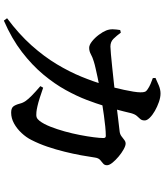

<svg xmlns="http://www.w3.org/2000/svg" viewBox="55 -890 889 1040"><g transform="rotate(90 500.0 -369.5)"><path d="M589.9 15.1Q566.6 15.1 557.2 4.5Q547.8 -6.1 541.1 -30.8Q536.9 -48.4 526.6 -63.2Q516.4 -78 497.2 -96.8Q478.1 -115.7 446 -143.2L454.6 -158.3Q484.3 -147.9 509.8 -139.8Q535.3 -131.7 554.8 -127.3Q574.2 -122.9 586.1 -121.8Q605.4 -119.7 615.2 -123.2Q624.9 -126.8 634.5 -139.1Q651.6 -161.6 665.6 -197.4Q679.7 -233.2 691.3 -274.8Q702.8 -316.4 710.7 -357.4Q718.6 -398.4 722.9 -432.2Q727.2 -466.1 727.2 -485.1Q727.2 -497.6 715.9 -497.6Q694.6 -497.6 665.5 -494.7Q636.5 -491.9 604.9 -487.4Q573.3 -482.9 542.4 -478.1Q511.6 -473.4 485.5 -468.9Q468.5 -466.4 445.3 -462.4Q422.1 -458.3 397.5 -452.9Q372.8 -447.5 350.4 -442.5Q328 -437.5 312.7 -432.6Q290.4 -426.1 273.7 -416.8Q256.9 -407.5 238.6 -407.5Q222.9 -407.5 203.3 -423.1Q183.7 -438.8 167.6 -460.5Q151.5 -482.2 144.8 -499.2Q137.6 -517.3 138.1 -535.5Q138.6 -553.7 142.2 -575.5L156.2 -579Q172.9 -556.4 189.4 -539.5Q205.9 -522.6 231.5 -522.6Q243.1 -522.6 272.3 -525.3Q301.5 -528.1 342.7 -532.2Q383.9 -536.2 431.3 -541.6Q478.7 -547 526.5 -552.6Q574.3 -558.3 617.8 -563.8Q661.3 -569.3 693 -572.7Q707 -574.7 717.3 -582.3Q727.6 -589.8 737.1 -597.4Q746.6 -605 757.2 -605Q769.1 -605 788.5 -594.2Q807.9 -583.5 827.5 -567Q847.1 -550.6 860.8 -533.6Q874.5 -516.5 874.5 -504Q874.5 -490.6 865.5 -483.3Q856.5 -476 846.1 -467Q835.7 -458 833 -439.2Q828.4 -406.2 820.6 -363.7Q812.8 -321.2 801.2 -274.3Q789.7 -227.4 774 -181.1Q758.3 -134.9 737.5 -94.4Q723.6 -66.5 699.9 -41.2Q676.3 -15.9 648 -0.4Q619.7 15.1 589.9 15.1ZM78.3 37.2Q164.6 -27.1 225.3 -95.2Q286 -163.4 327.1 -231.8Q368.2 -300.2 395.1 -366.1Q422 -431.9 439.4 -491.6Q446.6 -513.8 453.4 -541.3Q460.2 -568.8 466.2 -596.2Q472.1 -623.7 475.9 -647.3Q479.6 -670.9 479.6 -684.6Q479.9 -700.8 476.7 -709.2Q473.6 -717.6 463.5 -723.8Q450.5 -732.9 434.4 -739.9Q418.3 -746.9 402.4 -752.3L401.7 -766.8Q419.6 -775.4 442.5 -784.8Q465.5 -794.2 486.2 -794Q507 -794 532.2 -785.2Q557.4 -776.4 580.2 -763.4Q602.9 -750.4 617.4 -735.6Q631.9 -720.8 631.9 -708.4Q631.9 -692.8 624.3 -684.4Q616.8 -676 607.7 -666Q598.7 -656.1 592.7 -635.1Q589 -619.3 583.3 -596.4Q577.5 -573.5 570.1 -545.6Q562.6 -517.8 552.5 -486.2Q540.9 -447.8 520.8 -394.5Q500.6 -341.3 467.4 -280.9Q434.2 -220.5 383.6 -159.6Q332.9 -98.7 261.2 -43.4Q189.4 11.9 91.2 54.6Z"/></g></svg>

Font: Noto Serif KR ExtraLight
Style: Regular
Weight: 200
Designer: Ryoko NISHIZUKA 西塚涼子 (kana & ideographs); Frank Grießhammer (Latin, Greek & Cyrillic); Wenlong ZHANG 张文龙 (bopomofo); San
Foundry: Adobe
Version: Version 2.002-H1;hotconv 1.1.0;makeotfexe 2.6.0